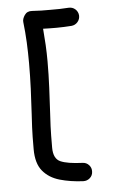

<svg xmlns="http://www.w3.org/2000/svg" viewBox="-51 -718 457 768"><g transform="rotate(-5 177.0 -334.0)"><path d="M293 -647.9Q293.9 -632.8 284.2 -621.3Q274.4 -609.9 259.3 -608.4Q244.1 -607.4 229.2 -606.7Q214.4 -606 198.7 -606Q185.1 -606 171.6 -606.2Q158.2 -606.4 145 -606.9Q147.9 -573.7 149.7 -540.8Q151.4 -507.8 151.4 -474.6Q151.4 -421.4 148.9 -369.1Q146.5 -316.9 143.6 -266.1Q141.6 -234.4 140.9 -215.3Q140.1 -196.3 139.9 -178.2Q139.6 -160.2 139.6 -129.9Q139.6 -85.4 167.2 -73.2Q194.8 -61 255.9 -58.6Q271 -58.1 281.2 -46.9Q291.5 -35.6 290.5 -20Q290 -4.9 278.8 5.1Q267.6 15.1 252 14.6Q200.7 12.2 158.2 0Q115.7 -12.2 90.6 -42.5Q65.4 -72.8 65.4 -129.9Q65.4 -160.2 65.7 -179.2Q65.9 -198.2 66.9 -218.3Q67.9 -238.3 69.8 -270Q72.8 -320.8 75 -372.1Q77.1 -423.3 77.1 -474.6Q77.1 -516.6 75.2 -557.9Q73.2 -599.1 68.4 -640.6Q66.9 -652.8 77.1 -668Q87.4 -683.1 107.4 -681.6Q126 -680.2 144 -679.9Q162.1 -679.7 181.2 -679.7Q200.2 -679.7 218.3 -679.9Q236.3 -680.2 253.4 -681.6Q269 -682.6 280.3 -672.9Q291.5 -663.1 293 -647.9Z"/></g></svg>

Font: Mikhak-FD Regular
Style: FD-Regular
Weight: 400
Designer: Amin Abedi
Version: Version 3.2